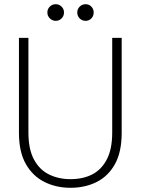

<svg xmlns="http://www.w3.org/2000/svg" viewBox="-20 -880 668 912"><path d="M315 12Q247 12 191.5 -15.5Q136 -43 103 -100.5Q70 -158 70 -249V-700H115V-250Q115 -172 141 -123Q167 -74 212.5 -51.5Q258 -29 315 -29Q374 -29 418 -51.5Q462 -74 487.5 -123Q513 -172 513 -250V-700H558V-249Q558 -158 526 -100.5Q494 -43 439 -15.5Q384 12 315 12ZM245 -781Q229 -781 217 -792.5Q205 -804 205 -821Q205 -837 216.5 -848.5Q228 -860 245 -860Q261 -860 272.5 -848.5Q284 -837 284 -821Q284 -804 272.5 -792.5Q261 -781 245 -781ZM387 -781Q370 -781 358.5 -792.5Q347 -804 347 -821Q347 -837 358.5 -848.5Q370 -860 387 -860Q403 -860 414 -848.5Q425 -837 425 -821Q425 -804 414 -792.5Q403 -781 387 -781Z"/></svg>

Font: DM Sans 24pt ExtraLight
Style: Regular
Weight: 250
Designer: Colophon Foundry, Jonny Pinhorn
Foundry: Colophon Foundry
Version: Version 4.004;gftools[0.9.30]